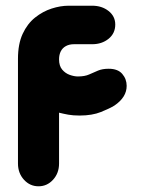

<svg xmlns="http://www.w3.org/2000/svg" viewBox="-20 -650 495 673"><path d="M187 -255V-77Q187 -43 166 -20Q145 3 115 3Q85 3 64 -20Q43 -43 43 -77V-444Q43 -496 59.5 -531.5Q76 -567 103 -588.5Q130 -610 161 -620Q192 -630 221 -630H303Q337 -630 360.5 -611.5Q384 -593 384 -564Q384 -533 360.5 -514Q337 -495 303 -495H239Q223 -495 211 -488.5Q199 -482 193 -470Q187 -458 187 -442Q187 -419 198 -406Q209 -393 224.5 -387.5Q240 -382 253 -382Q277 -382 292.5 -389Q308 -396 323.5 -402.5Q339 -409 361 -409Q393 -409 408.5 -391Q424 -373 424 -349Q424 -309 381 -280Q365 -270 334 -257.5Q303 -245 259 -245Q236 -245 219.5 -248Q203 -251 187 -255Z"/></svg>

Font: Beiruti Black
Style: Regular
Weight: 900
Designer: Arlette Boutros
Foundry: Boutros
Version: Version 1.41